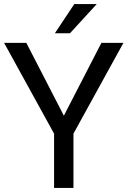

<svg xmlns="http://www.w3.org/2000/svg" viewBox="-21 -921 626 941"><path d="M322 -758H248L343 -901H453ZM584 -711 339 -266V0H244V-266L-1 -711H108L292 -354L476 -711Z"/></svg>

Font: Freesentation 5 Medium
Style: Regular
Weight: 500
Designer: glyphs from Roboto by Christian Robertson / Hangul glyphs from Noto Sans CJK(Source Han Sans) by Jang Soo-young and Kang
Foundry: PT&
Version: Version 2.001